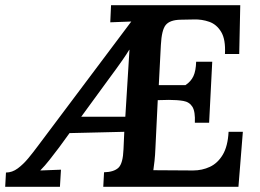

<svg xmlns="http://www.w3.org/2000/svg" viewBox="-44 -720 1003 740"><path d="M-24 0 -21 -55Q3 -55 24.5 -71Q46 -87 65 -110Q84 -133 101 -156L462 -637Q443 -636 419.5 -635.5Q396 -635 381 -634L384 -700H882L878 -512H823Q826 -568 808.5 -597Q791 -626 762.5 -636Q734 -646 703 -645L651 -644Q611 -643 595 -624Q579 -605 576 -546L568 -392H671Q692 -406 701.5 -426.5Q711 -447 712 -482H774L762 -247H707Q709 -290 697.5 -308.5Q686 -327 662.5 -331Q639 -335 607 -335Q596 -335 585.5 -334.5Q575 -334 564 -334L555 -149Q554 -122 551.5 -99.5Q549 -77 547 -64L700 -63Q735 -63 765 -77Q795 -91 814.5 -123.5Q834 -156 837 -212H892L875 0H354L357 -56Q395 -57 412.5 -73.5Q430 -90 432 -145L435 -212Q385 -211 330.5 -209.5Q276 -208 224 -207L184 -152Q165 -127 147 -104Q129 -81 112 -64V-63L191 -66L187 0ZM269 -270H439L455 -528H454Q441 -507 429.5 -490.5Q418 -474 405 -456Q392 -438 372 -411Z"/></svg>

Font: Lora SemiBold
Style: Italic
Weight: 600
Italic angle: -3°
Designer: Olga Karpushina, Alexei Vanyashin (Cyrillic)
Foundry: Cyreal
Version: Version 3.011; ttfautohint (v1.8.4.7-5d5b)